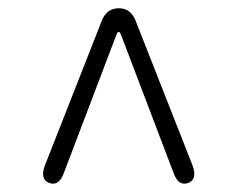

<svg xmlns="http://www.w3.org/2000/svg" viewBox="-20 -762 575 465"><path d="M99 -319Q76 -328 89 -362L227 -713Q239 -742 268 -742Q296 -742 308 -713L446 -362Q459 -328 436 -319Q412 -310 400 -344L273 -678Q270 -685 267.5 -685Q265 -685 262 -678L135 -344Q123 -310 99 -319Z"/></svg>

Font: Resource Han Rounded CN Light
Style: Regular
Weight: 300
Designer: Cyano Hao (round all glyphs); Ryoko NISHIZUKA 西塚涼子 (kana, bopomofo & ideographs); Paul D. Hunt (Latin, Greek & Cyrillic)
Foundry: Cyano Hao
Version: 0.990